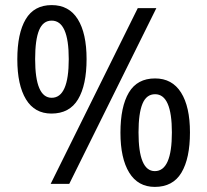

<svg xmlns="http://www.w3.org/2000/svg" viewBox="-20 -722 814 754"><path d="M182 -276Q116 -276 82 -332Q48 -388 48 -489Q48 -591 81 -646.5Q114 -702 183 -702Q251 -702 285.5 -646.5Q320 -591 320 -490Q320 -388 286.5 -332Q253 -276 182 -276ZM179 0 521 -690H594L252 0ZM183 -338Q250 -338 250 -490Q250 -641 183 -641Q149 -641 133.5 -603.5Q118 -566 118 -490Q118 -338 183 -338ZM588 12Q522 12 487.5 -44Q453 -100 453 -201Q453 -303 486 -358.5Q519 -414 589 -414Q656 -414 691 -358.5Q726 -303 726 -202Q726 -100 692.5 -44Q659 12 588 12ZM588 -50Q655 -50 655 -202Q655 -352 589 -352Q555 -352 539.5 -314.5Q524 -277 524 -202Q524 -50 588 -50Z"/></svg>

Font: Noto Sans Kannada SemiCondensed
Style: Regular
Weight: 400
Width: 4
Designer: Jelle Bosma - Monotype Design Team
Foundry: Monotype Imaging Inc.
Version: Version 2.005; ttfautohint (v1.8.4.7-5d5b)